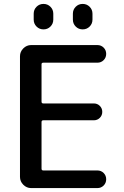

<svg xmlns="http://www.w3.org/2000/svg" viewBox="-20 -960 634 980"><path d="M352 -890Q352 -911 366.5 -925.5Q381 -940 402 -940Q423 -940 437.5 -925.5Q452 -911 452 -890V-860Q452 -839 437.5 -824.5Q423 -810 402 -810Q381 -810 366.5 -824.5Q352 -839 352 -860ZM152 -890Q152 -911 166.5 -925.5Q181 -940 202 -940Q223 -940 237.5 -925.5Q252 -911 252 -890V-860Q252 -839 237.5 -824.5Q223 -810 202 -810Q181 -810 166.5 -824.5Q152 -839 152 -860ZM139 0Q116 0 99 -17Q82 -34 82 -57V-673Q82 -696 99 -713Q116 -730 139 -730H477Q496 -730 509 -717Q522 -704 522 -685Q522 -666 509 -653Q496 -640 477 -640H201Q192 -640 192 -632V-441Q192 -432 201 -432H459Q477 -432 489.5 -419.5Q502 -407 502 -389Q502 -371 489.5 -358.5Q477 -346 459 -346H201Q192 -346 192 -337V-99Q192 -90 201 -90H477Q496 -90 509 -77Q522 -64 522 -45Q522 -26 509 -13Q496 0 477 0Z"/></svg>

Font: Rounded Mplus 1c Medium
Style: Regular
Weight: 500
Version: Version 1.059.20150529